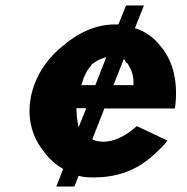

<svg xmlns="http://www.w3.org/2000/svg" viewBox="-20 -624 679 699"><path d="M261 -190C260 -196 259 -208 259 -218L258 -230H294L266 -160ZM280 -326C286 -347 297 -370 314 -388V-392H318C326 -399 339 -406 349 -410L367 -416L327 -314H276ZM439 -397C440 -396 443 -394 446 -391L447 -389V-388C457 -373 466 -351 466 -326V-314H393L431 -410ZM325 -113 316 -117 360 -229H616L617 -230C630 -324 610 -400 568 -452L562 -459C540 -487 511 -507 480 -519L471 -521L504 -604H440L438 -602L411 -535H398C327 -535 260 -503 203 -452L193 -444C139 -395 100 -329 90 -256C80 -184 100 -121 140 -72L147 -62C164 -42 182 -26 203 -13L210 -9L185 55H249L252 53L266 16L274 18C286 21 305 22 320 22C401 22 472 0 536 -57L545 -65C560 -79 575 -93 590 -112L478 -165C423 -115 368 -99 325 -113ZM479 -519H480ZM147 -65V-66Z"/></svg>

Font: Hussar Woodtype
Style: SeBdObl
Weight: 900
Foundry: Cannot Into Space Fonts
Version: Version 1.07